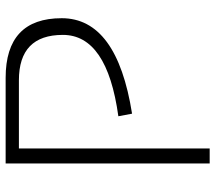

<svg xmlns="http://www.w3.org/2000/svg" viewBox="-60 -678 738 657"><g transform="rotate(-90 308.5 -349.0)"><path d="M78.1 0V-698.2H371.1Q575.2 -698.2 575.2 -506.3Q575.2 -317.4 248.5 -265.6L239.7 -312.5Q518.1 -351.1 518.1 -502.4Q518.1 -652.8 362.8 -652.8H129.4V0Z"/></g></svg>

Font: Sansation Light
Style: Light
Weight: 300
Designer: Bernd Montag
Version: Version 1.301